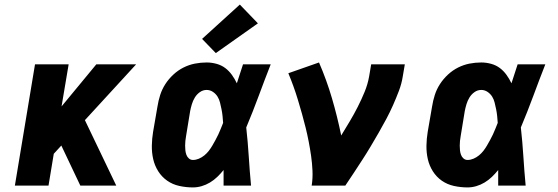

<svg xmlns="http://www.w3.org/2000/svg" viewBox="-20 -811 2440 839"><path d="M45 0 133 -530H280L249 -346L401 -530H575L351 -286L488 0H331L257 -156L248 -175L215 -139L192 0Z M823 8Q793 8 763.5 1.5Q734 -5 710.5 -21.5Q687 -38 671.5 -62.5Q656 -87 649.5 -115.5Q643 -144 643.5 -174.5Q644 -205 649 -235L668 -345Q672 -371 680 -396Q688 -421 702.5 -443.5Q717 -466 737.5 -485Q758 -504 782 -516Q806 -528 831.5 -533Q857 -538 883 -538Q905 -538 926.5 -532Q948 -526 964.5 -513.5Q981 -501 993.5 -483.5Q1006 -466 1015 -447Q1022 -468 1028.5 -488.5Q1035 -509 1042 -530H1163Q1136 -461 1110.5 -392Q1085 -323 1056 -254Q1063 -191 1067 -127.5Q1071 -64 1077 0H957Q957 -17 957 -34Q957 -51 957 -68Q944 -52 929.5 -38Q915 -24 897.5 -13.5Q880 -3 861 2.5Q842 8 823 8ZM823 -112Q836 -112 849 -117.5Q862 -123 873 -132Q884 -141 892.5 -152Q901 -163 908 -175Q915 -187 921.5 -199Q928 -211 934 -223.5Q940 -236 945 -249Q950 -262 955 -274Q954 -289 952.5 -304Q951 -319 948 -333.5Q945 -348 941.5 -362.5Q938 -377 930.5 -389Q923 -401 910.5 -409.5Q898 -418 883 -418Q867 -418 853.5 -408.5Q840 -399 831.5 -385Q823 -371 818.5 -356Q814 -341 811 -326L793 -216Q791 -205 790 -195Q789 -185 789 -174.5Q789 -164 790 -154Q791 -144 794.5 -134.5Q798 -125 805.5 -118.5Q813 -112 823 -112ZM923 -579 863 -641 1028 -791 1107 -709Z M1342 0Q1347 -32 1345.5 -65Q1344 -98 1339.5 -129.5Q1335 -161 1329 -192Q1323 -223 1315.5 -253.5Q1308 -284 1299.5 -314Q1291 -344 1282 -374Q1273 -404 1262.5 -433Q1252 -462 1240 -491L1374 -538Q1407 -462 1430.5 -382Q1454 -302 1471 -219Q1490 -250 1508.5 -281Q1527 -312 1543.5 -344.5Q1560 -377 1573.5 -410Q1587 -443 1593 -477L1602 -530H1749L1740 -477Q1735 -445 1723 -413.5Q1711 -382 1697.5 -351.5Q1684 -321 1668 -291Q1652 -261 1635 -231.5Q1618 -202 1600.5 -172.5Q1583 -143 1564.5 -114.5Q1546 -86 1527 -57Q1508 -28 1489 0Z M2023 8Q1993 8 1963.5 1.5Q1934 -5 1910.5 -21.5Q1887 -38 1871.5 -62.5Q1856 -87 1849.5 -115.5Q1843 -144 1843.5 -174.5Q1844 -205 1849 -235L1868 -345Q1872 -371 1880 -396Q1888 -421 1902.5 -443.5Q1917 -466 1937.5 -485Q1958 -504 1982 -516Q2006 -528 2031.5 -533Q2057 -538 2083 -538Q2105 -538 2126.5 -532Q2148 -526 2164.5 -513.5Q2181 -501 2193.5 -483.5Q2206 -466 2215 -447Q2222 -468 2228.5 -488.5Q2235 -509 2242 -530H2363Q2336 -461 2310.5 -392Q2285 -323 2256 -254Q2263 -191 2267 -127.5Q2271 -64 2277 0H2157Q2157 -17 2157 -34Q2157 -51 2157 -68Q2144 -52 2129.5 -38Q2115 -24 2097.5 -13.5Q2080 -3 2061 2.5Q2042 8 2023 8ZM2023 -112Q2036 -112 2049 -117.5Q2062 -123 2073 -132Q2084 -141 2092.5 -152Q2101 -163 2108 -175Q2115 -187 2121.5 -199Q2128 -211 2134 -223.5Q2140 -236 2145 -249Q2150 -262 2155 -274Q2154 -289 2152.5 -304Q2151 -319 2148 -333.5Q2145 -348 2141.5 -362.5Q2138 -377 2130.5 -389Q2123 -401 2110.5 -409.5Q2098 -418 2083 -418Q2067 -418 2053.5 -408.5Q2040 -399 2031.5 -385Q2023 -371 2018.5 -356Q2014 -341 2011 -326L1993 -216Q1991 -205 1990 -195Q1989 -185 1989 -174.5Q1989 -164 1990 -154Q1991 -144 1994.5 -134.5Q1998 -125 2005.5 -118.5Q2013 -112 2023 -112Z"/></svg>

Font: Iosevka Slab HvExObl
Style: Regular
Weight: 900
Width: 7
Italic angle: -9°
Monospace: yes
Designer: Belleve Invis
Foundry: Belleve Invis
Version: Version 11.1.1; ttfautohint (v1.8.3)